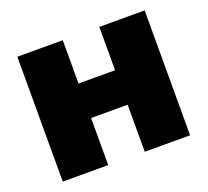

<svg xmlns="http://www.w3.org/2000/svg" viewBox="-98 -659 843 779"><g transform="rotate(-20 323.0 -269.5)"><path d="M459.5 -352.1V-203.1H186V-352.1ZM244.1 -539.1V0H47.9V-539.1ZM597.7 -539.1V0H401.9V-539.1Z"/></g></svg>

Font: Inter 18pt Black
Style: Regular
Weight: 900
Designer: Rasmus Andersson
Foundry: rsms
Version: Version 4.001;git-66647c0bb